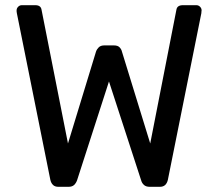

<svg xmlns="http://www.w3.org/2000/svg" viewBox="-20 -720 841 740"><path d="M205 0Q192 0 184.5 -7Q177 -14 174 -27L45 -669Q44 -673 44 -676Q44 -679 44 -680Q44 -688 50 -694Q56 -700 64 -700H116Q137 -700 140 -683L242 -167L350 -521Q353 -530 360.5 -537.5Q368 -545 382 -545H419Q434 -545 441 -537.5Q448 -530 450 -521L559 -167L660 -683Q663 -700 685 -700H737Q745 -700 751 -694Q757 -688 757 -680Q757 -679 756.5 -676Q756 -673 756 -669L627 -27Q624 -14 616.5 -7Q609 0 596 0H557Q543 0 535 -7Q527 -14 524 -25L400 -406L277 -25Q273 -14 265.5 -7Q258 0 244 0Z"/></svg>

Font: DVN-Rubik
Style: Regular
Weight: 400
Designer: Hubert and Fischer
Foundry: Hubert & Fischer
Version: Version 2.102